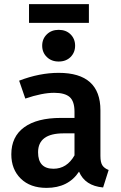

<svg xmlns="http://www.w3.org/2000/svg" viewBox="-20 -898 586 933"><path d="M412 -878V-787H121V-878ZM265 -753Q301 -753 323 -731Q345 -709 345 -676Q345 -643 323 -621Q301 -599 265 -599Q230 -599 207.5 -621Q185 -643 185 -676Q185 -709 207.5 -731Q230 -753 265 -753ZM468 -140Q468 -109 477.5 -94.5Q487 -80 508 -72L481 13Q393 5 364 -64Q312 15 206 15Q127 15 81 -30Q35 -75 35 -148Q35 -234 97.5 -279.5Q160 -325 276 -325H342V-355Q342 -406 318.5 -426.5Q295 -447 243 -447Q185 -447 103 -419L73 -506Q172 -544 265 -544Q468 -544 468 -362ZM240 -78Q305 -78 342 -143V-250H289Q165 -250 165 -158Q165 -78 240 -78Z"/></svg>

Font: FiraGO Medium
Style: Regular
Weight: 500
Designer: bBox Type
Foundry: bBox Type GmbH
Version: Version 1.001;PS 001.001;hotconv 1.0.88;makeotf.lib2.5.64775